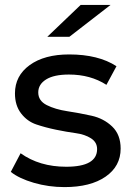

<svg xmlns="http://www.w3.org/2000/svg" viewBox="-20 -757 541 783"><path d="M263 -607H173L309 -737H431ZM243 6Q178 6 118 -11.5Q58 -29 24 -56L64 -132Q141 -77 250 -77Q376 -77 376 -149Q376 -177 351 -193Q326 -209 289 -214Q252 -219 208.5 -228Q165 -237 128 -249.5Q91 -262 66 -294.5Q41 -327 41 -376Q41 -448 101 -491.5Q161 -535 262 -535Q381 -535 455 -487L414 -411Q349 -453 261 -453Q200 -453 168 -433Q136 -413 136 -380Q136 -346 170.5 -328.5Q205 -311 254.5 -303.5Q304 -296 353.5 -285Q403 -274 437.5 -241Q472 -208 472 -151Q472 -79 410.5 -36.5Q349 6 243 6Z"/></svg>

Font: false
Style: Regular
Weight: 500
Designer: Julieta Ulanovsky
Foundry: Julieta Ulanovsky
Version: Version 7.222;hotconv 1.0.109;makeotfexe 2.5.65596